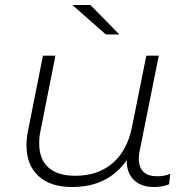

<svg xmlns="http://www.w3.org/2000/svg" viewBox="-20 -745 746 769"><path d="M662 -49 657 -7Q632 4 597 4Q544 4 515 -25.5Q486 -55 488 -104Q413 4 269 4Q181 4 133.5 -40.5Q86 -85 86 -163Q86 -190 92 -220L152 -522H202L142 -220Q137 -198 137 -170Q137 -108 173.5 -74.5Q210 -41 282 -41Q372 -41 431 -91.5Q490 -142 509 -238L566 -522H616L540 -144Q536 -128 536 -110Q536 -75 554.5 -57Q573 -39 610 -39Q640 -39 662 -49ZM270 -725H342L458 -607H404Z"/></svg>

Font: Montserrat Alternates Light
Style: Italic
Weight: 300
Italic angle: -11.3°
Designer: Julieta Ulanovsky
Foundry: Julieta Ulanovsky
Version: Version 7.200